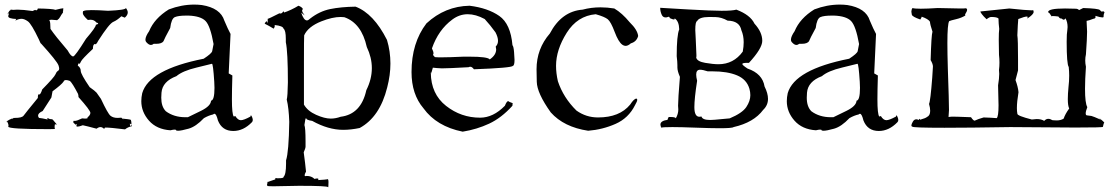

<svg xmlns="http://www.w3.org/2000/svg" viewBox="-20 -555 4883 837"><path d="M525 9Q537 -1 555 -5V-10Q554 -10 550 -5Q546 -8 546 -15V-16Q548 -16 553 -12Q553 -32 548.5 -33.5Q544 -35 513 -38L521 -34Q521 -35 518 -37V-36Q518 -35 517 -35Q516 -35 509 -42L493 -41Q473 -41 461.5 -50.5Q450 -60 420 -124L401 -151Q394 -159 371 -175Q332 -232 332 -246Q332 -260 319 -269L322 -279Q324 -277 326 -277Q329 -277 333 -287Q337 -297 385 -342Q385 -363 394 -363L398 -362Q404 -368 408 -377Q456 -452 473.5 -459.5Q491 -467 509 -484L524 -478Q537 -489 537 -501Q537 -509 529 -520Q527 -511 451 -508Q406 -511 380 -511Q350 -511 345 -507H344Q341 -507 341 -498Q341 -488 363 -468L374 -469Q391 -469 400 -457Q408 -455 408 -452Q408 -450 398 -447Q398 -436 355 -386Q307 -309 299 -309Q289 -309 275 -335Q221 -398 200 -429Q200 -459 196 -465L195 -466Q195 -469 205 -469L229 -467Q238 -473 242 -481Q246 -489 255 -501L254 -503Q254 -505 255 -506L256 -519Q249 -519 222 -512Q209 -517 145 -518Q143 -510 138 -510Q136 -510 133 -512L122 -507Q80 -513 56 -513Q45 -513 37 -512L29 -513Q25 -513 25 -511Q25 -510 29 -508Q27 -510 25 -510Q20 -510 13 -492V-494Q13 -497 15 -497L19 -495Q16 -489 16 -484Q16 -479 24.5 -476Q33 -473 55 -472L53 -473Q50 -473 47 -465Q61 -473 74 -473Q86 -473 101.5 -462Q117 -451 149 -384Q157 -364 160 -364Q228 -289 235 -270Q238 -261 238 -256Q238 -249 232 -245.5Q226 -242 221.5 -230.5Q217 -219 164 -165Q157 -143 151 -143L149 -144Q145 -144 145 -128Q90 -61 83 -51Q76 -41 45 -41H39Q36 -37 35 -37Q34 -37 34 -39Q6 -28 6 -19Q7 -26 9 -26Q11 -26 14 -19.5Q17 -13 17 -7L16 -3Q16 8 194 8Q220 8 220 6Q218 4 218 -2L219 -12Q219 -13 221 -13L228 -12Q213 -30 210.5 -33Q208 -36 197 -36Q190 -40 187 -40Q186 -40 186 -39Q186 -37 188 -34Q162 -40 150 -41Q146 -46 146 -51Q146 -62 166 -71L204 -130L209 -157Q248 -186 257 -199Q259 -206 268 -206Q275 -206 285 -202Q296 -192 320 -146Q322 -140 322 -135V-132Q374 -74 374 -63Q374 -53 361 -43L362 -41Q362 -38 351 -38L338 -39Q315 -28 307 -28H300L301 -26Q299 -25 299 -24Q299 -19 312 -10Q308 -11 308 -12Q308 -13 316 -13Q313 -9 313 -6Q313 -3 318 -3Q325 -3 341 -9Q356 -6 401 6Q410 -1 418 -1Q426 -1 434 7Q436 1 440 1Q461 1 525 9Z M997 16Q1041 16 1078 -22Q1082 -26 1082 -32Q1082 -37 1079 -44.5Q1076 -52 1074 -52Q1072 -52 1072 -47Q1043 -31 1030 -31Q1017 -31 1006 -49L999 -47Q991 -57 991 -122Q991 -160 993 -226L977 -235Q984 -373 985 -407Q974 -427 958 -465Q941 -520 860 -533Q843 -535 827 -535Q771 -535 716 -514Q653 -475 630 -419Q614 -396 614 -382Q614 -375 619 -370Q629 -359 638 -359Q644 -359 650 -364H661Q686 -364 693 -376Q696 -385 722 -433Q727 -474 742.5 -480.5Q758 -487 792 -487H802Q855 -485 876 -463.5Q897 -442 911 -363Q907 -342 905 -332Q903 -322 868 -299Q630 -252 600 -149Q596 -131 596 -114Q596 -67 629.5 -29Q663 9 723 13Q735 10 741 10Q748 10 748 13V14L756 15Q770 15 802 6Q834 -3 869 -40Q890 -52 909 -56Q912 -59 915 -59Q923 -59 930 -30Q948 16 997 16ZM799 -44H788Q738 -44 703 -70Q683 -90 683 -129L684 -151Q688 -200 749 -223Q776 -246 837 -260.5Q898 -275 904 -277Q909 -277 914 -199L915 -172Q915 -118 900 -116Q899 -93 856.5 -72Q814 -51 799 -44Z M1410 262Q1412 262 1412 239Q1412 226 1408 226L1404 227Q1401 228 1367 230L1368 226Q1368 223 1363 223Q1358 223 1351 225Q1338 212 1317 212L1312 213Q1308 213 1308 209Q1308 204 1314 193Q1311 160 1304 109Q1312 91 1312 84V61Q1312 3 1307 -10Q1311 -40 1314 -40H1315V-39Q1315 -32 1341 -28Q1411 11 1476 11Q1510 11 1548 3Q1636 -45 1668 -174Q1682 -228 1682 -278Q1682 -331 1667 -381Q1609 -496 1530 -526Q1466 -525 1419.5 -515.5Q1373 -506 1332 -474Q1324 -466 1318 -466Q1304 -466 1293 -500L1308 -488Q1297 -502 1297 -509Q1297 -514 1301 -515Q1296 -525 1281 -530Q1250 -511 1215 -499H1216Q1219 -499 1219 -500Q1219 -502 1215 -506Q1210 -496 1202 -496L1198 -497Q1151 -473 1147 -473V-453Q1145 -462 1142 -462Q1140 -462 1136 -456Q1134 -455 1134 -453Q1134 -451 1141 -448Q1148 -445 1173 -430Q1178 -437 1178 -442L1177 -446Q1214 -442 1216 -430Q1226 -423 1226 -385V-371Q1235 -329 1235 -196Q1234 -134 1230 -121Q1239 -84 1241 -24Q1239 107 1227 144V159Q1227 206 1216 216V217Q1216 222 1195 222H1187L1183 221Q1180 221 1180 224V227Q1143 239 1143 241Q1146 237 1147 237V238L1144 250Q1144 255 1147 256Q1150 257 1175 257Q1209 257 1284 255Q1408 255 1410 261ZM1422 -38Q1395 -38 1358 -54.5Q1321 -71 1305 -99V-143Q1305 -181 1305 -284.5Q1305 -388 1306 -401Q1323 -439 1381 -462Q1429 -481 1465 -481L1481 -480Q1556 -454 1579 -350Q1601 -304 1601 -258Q1601 -210 1577 -162Q1554 -57 1465 -46Q1443 -38 1422 -38Z M1997 19Q2059 9 2112.5 -16Q2166 -41 2214 -94V-98Q2214 -101 2215 -103V-104Q2215 -106 2208 -108Q2201 -110 2196 -114H2195Q2189 -114 2181 -94Q2130 -42 2073 -42Q1990 -42 1924.5 -93.5Q1859 -145 1858 -238L1859 -239Q1860 -239 1860 -238L1858 -229Q1864 -252 1867 -260Q1883 -258 1906 -257Q1934 -257 2023 -262Q2026 -264 2030 -264Q2038 -264 2046 -253Q2211 -259 2216 -268Q2223 -270 2223 -294Q2223 -302 2221 -327.5Q2219 -353 2214 -358Q2206 -451 2156.5 -485.5Q2107 -520 2027 -530Q1920 -528 1839 -453Q1774 -368 1774 -241Q1774 -144 1826 -83Q1883 -4 1997 19ZM2115 -296Q2106 -308 2026 -308H2001Q1936 -305 1903 -305Q1884 -305 1876 -306Q1868 -313 1868 -317Q1868 -319 1869 -320Q1870 -321 1870 -323Q1870 -329 1863 -344Q1891 -425 1952 -470Q1983 -493 2019 -493Q2054 -493 2093 -472Q2117 -446 2140 -414Q2151 -393 2151 -377Q2151 -362 2141 -352L2143 -340Q2143 -315 2115 -296Z M2544 15Q2607 10 2663.5 -15Q2720 -40 2748 -96Q2758 -113 2758 -120Q2758 -125 2754 -125Q2744 -125 2727 -99Q2681 -43 2587 -43Q2535 -43 2493 -73Q2436 -129 2412 -201Q2404 -236 2404 -268Q2404 -338 2450.5 -412Q2497 -486 2577 -493Q2616 -482 2629.5 -471Q2643 -460 2659.5 -416Q2676 -372 2693 -360Q2700 -355 2707 -355Q2718 -355 2730 -366Q2755 -373 2762 -398Q2759 -425 2725 -458Q2692 -498 2658 -518Q2627 -523 2598 -523Q2557 -523 2520 -513Q2428 -506 2377 -409Q2319 -342 2319 -253Q2319 -248 2320 -198.5Q2321 -149 2381 -65Q2438 -1 2544 15Z M3118 4Q3172 4 3178 -1Q3266 -21 3307 -76Q3328 -96 3328 -124Q3328 -148 3313 -178Q3304 -234 3239 -256Q3216 -271 3216 -276Q3216 -281 3237 -281H3245Q3303 -344 3303 -377Q3303 -415 3269 -452Q3251 -490 3190 -513Q3174 -508 3126 -508Q3083 -508 2977 -514Q2871 -520 2858 -521Q2858 -505 2865 -490Q2870 -479 2882 -479Q2886 -479 2890 -480.5Q2894 -482 2895 -482Q2899 -482 2900 -476Q2913 -470 2918 -470Q2921 -470 2921 -473V-475Q2940 -463 2941 -427Q2930 -401 2930 -310Q2933 -286 2933 -271V-261Q2933 -245 2944 -220Q2936 -122 2936 -94L2937 -78Q2937 -58 2926 -39Q2925 -45 2902 -45H2895Q2890 -35 2890 -33Q2890 -32 2891 -32L2893 -33Q2859 -29 2859 -12Q2859 -5 2864 3V2Q2864 -1 2911 -1Q2947 -1 3012.5 1.5Q3078 4 3118 4ZM3076 -32Q3042 -32 3038 -47L3029 -46Q3007 -46 3007 -88Q3007 -125 3019 -203Q3015 -219 3015 -230Q3015 -251 3032 -251Q3044 -251 3065 -244H3086Q3151 -244 3193 -226.5Q3235 -209 3247 -168Q3251 -154 3251 -140Q3251 -115 3233.5 -88.5Q3216 -62 3161 -39L3096 -33ZM3112 -275Q3089 -275 3054 -281Q3019 -287 3015 -304Q3016 -305 3016 -314L3013 -384L3011 -424Q3011 -461 3019 -463Q3028 -481 3072 -481Q3075 -481 3100 -480.5Q3125 -480 3152 -465Q3204 -464 3212 -423Q3222 -400 3222 -371Q3222 -352 3218 -330Q3178 -275 3112 -275Z M3811 16Q3855 16 3892 -22Q3896 -26 3896 -32Q3896 -37 3893 -44.5Q3890 -52 3888 -52Q3886 -52 3886 -47Q3857 -31 3844 -31Q3831 -31 3820 -49L3813 -47Q3805 -57 3805 -122Q3805 -160 3807 -226L3791 -235Q3798 -373 3799 -407Q3788 -427 3772 -465Q3755 -520 3674 -533Q3657 -535 3641 -535Q3585 -535 3530 -514Q3467 -475 3444 -419Q3428 -396 3428 -382Q3428 -375 3433 -370Q3443 -359 3452 -359Q3458 -359 3464 -364H3475Q3500 -364 3507 -376Q3510 -385 3536 -433Q3541 -474 3556.5 -480.5Q3572 -487 3606 -487H3616Q3669 -485 3690 -463.5Q3711 -442 3725 -363Q3721 -342 3719 -332Q3717 -322 3682 -299Q3444 -252 3414 -149Q3410 -131 3410 -114Q3410 -67 3443.5 -29Q3477 9 3537 13Q3549 10 3555 10Q3562 10 3562 13V14L3570 15Q3584 15 3616 6Q3648 -3 3683 -40Q3704 -52 3723 -56Q3726 -59 3729 -59Q3737 -59 3744 -30Q3762 16 3811 16ZM3613 -44H3602Q3552 -44 3517 -70Q3497 -90 3497 -129L3498 -151Q3502 -200 3563 -223Q3590 -246 3651 -260.5Q3712 -275 3718 -277Q3723 -277 3728 -199L3729 -172Q3729 -118 3714 -116Q3713 -93 3670.5 -72Q3628 -51 3613 -44Z M4097 2Q4201 2 4384 -1L4668 1Q4788 1 4788 -2Q4791 -18 4794 -20Q4794 -23 4769 -43L4779 -33Q4745 -48 4738 -49.5Q4731 -51 4719 -52Q4713 -52 4713 -61Q4713 -70 4720 -88Q4710 -105 4710 -168Q4710 -207 4714 -264Q4711 -278 4711 -291Q4711 -305 4714 -318Q4719 -389 4719 -417L4717 -460V-464Q4726 -465 4746 -473Q4756 -474 4756 -481L4755 -486Q4777 -479 4786 -479Q4791 -479 4791 -482V-486Q4791 -492 4795 -502Q4791 -506 4788 -506L4784 -504Q4781 -504 4775 -511Q4769 -518 4702 -520L4684 -511Q4679 -517 4669 -517L4623 -518Q4585 -518 4567 -514Q4549 -510 4549 -502L4558 -495L4554 -499Q4565 -482 4566 -482L4565 -484Q4565 -485 4570 -485Q4578 -485 4594 -483Q4599 -474 4607 -474H4609Q4613 -469 4617 -469Q4621 -469 4625 -475Q4634 -459 4634 -437L4633 -425Q4630 -409 4630 -373Q4630 -275 4639 -263Q4641 -244 4641 -225Q4641 -201 4638 -176Q4635 -145 4635 -123Q4635 -94 4641 -82Q4623 -57 4617 -38Q4605 -30 4586 -30L4568 -31Q4558 -37 4550 -37Q4540 -37 4532 -28Q4520 -36 4499 -36L4478 -34Q4415 -50 4415 -59V-60Q4413 -70 4413 -84Q4413 -111 4420 -153Q4418 -176 4407 -206Q4409 -216 4418 -248V-296Q4418 -383 4415 -401Q4417 -453 4419 -472Q4447 -483 4457 -483Q4460 -483 4460 -480Q4460 -478 4458 -474Q4486 -492 4486 -503Q4486 -506 4484 -511Q4484 -510 4476 -510Q4456 -510 4380 -518L4254 -505V-504Q4254 -502 4260.5 -493Q4267 -484 4281 -471Q4293 -481 4301 -481Q4327 -481 4333 -474V-468Q4333 -455 4336 -429Q4334 -416 4334 -381L4335 -316Q4337 -299 4337 -282Q4337 -266 4335 -250Q4336 -243 4336 -233Q4336 -214 4331 -183Q4333 -119 4333 -96Q4333 -47 4325 -40Q4302 -42 4268 -43Q4243 -36 4229 -29Q4223 -29 4213 -44Q4136 -47 4129 -46.5Q4122 -46 4115 -45L4117 -75Q4117 -113 4112 -255Q4110 -322 4110 -367Q4110 -451 4118 -463Q4125 -466 4148.5 -471.5Q4172 -477 4191 -489L4188 -488Q4187 -488 4187 -490Q4187 -493 4191.5 -500Q4196 -507 4196 -512Q4196 -517 4191 -519Q4188 -518 4165 -518Q4135 -518 4068 -520Q4021 -517 3994 -517Q3966 -517 3958 -520Q3953 -513 3953 -504Q3953 -500 3955 -491Q3957 -482 3992 -470Q3998 -479 3998 -482Q3998 -483 3997 -483H3996Q4028 -472 4034 -460Q4035 -447 4045 -417Q4040 -402 4037 -293Q4047 -276 4047 -265L4044 -217Q4036 -113 4030 -102Q4035 -85 4035 -72Q4035 -51 4021 -45Q4016 -40 3991 -33Q3991 -37 3990 -37Q3988 -37 3985 -32Q3979 -35 3975 -35Q3965 -35 3959 -24Q3953 -13 3953 -8Q3953 -4 3957 -3Q3958 2 4097 2Z"/></svg>

Font: Xiaobo Songti 小帛宋体
Style: Regular
Weight: 400
Version: Version 1.501;March 17, 2024;FontCreator 14.0.0.2814 64-bit